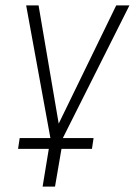

<svg xmlns="http://www.w3.org/2000/svg" viewBox="-20 -512 500 712"><path d="M138 180 161 40H47L53 0H178L168 6L77 -492H123L199 -46H194L411 -492H460L210 6L205 0H327L321 40H208L184 180Z"/></svg>

Font: Nunito Sans 7pt Condensed ExtraLight
Style: Italic
Weight: 250
Width: 3
Italic angle: -9°
Designer: Vernon Adams
Foundry: Vernon Adams
Version: Version 3.101;gftools[0.9.27]